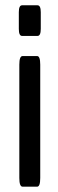

<svg xmlns="http://www.w3.org/2000/svg" viewBox="-20 -702 217 722"><path d="M64.9 0Q52.7 0 52.7 -32.7V-459Q52.7 -491.2 64.9 -491.2H119.6Q131.3 -491.2 131.3 -459V-32.7Q131.3 0 119.6 0ZM63 -566.9Q50.8 -566.9 50.8 -593.3V-656.2Q50.8 -682.1 63 -682.1H121.1Q133.3 -682.1 133.3 -656.2V-593.3Q133.3 -566.9 121.1 -566.9Z"/></svg>

Font: BenchNine
Style: Bold
Weight: 700
Version: Version 1 ; ttfautohint (v0.92.18-e454-dirty) -l 8 -r 50 -G 